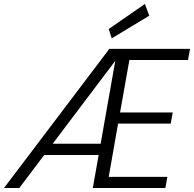

<svg xmlns="http://www.w3.org/2000/svg" viewBox="-31 -946 976 966"><path d="M-11 0 519 -700H925L915 -644H620L573 -380H838L828 -324H563L516 -56H811L801 0H436L549 -640L66 0ZM153 -166 192 -223H507L497 -166ZM531 -753 516 -800 698 -926 720 -867Z"/></svg>

Font: DM Sans 12pt Light
Style: Italic
Weight: 300
Italic angle: -10°
Version: Version 4.004;gftools[0.9.30]